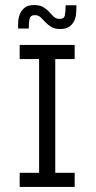

<svg xmlns="http://www.w3.org/2000/svg" viewBox="-20 -741 382 761"><path d="M135 -18V-545H199V-18ZM58 0V-56H276V0ZM58 -507V-563H276V-507ZM52 -628Q51 -643 52.5 -659Q54 -675 60.5 -689Q67 -703 80 -712Q93 -721 115 -721Q138 -721 152 -712.5Q166 -704 175 -693.5Q184 -683 193.5 -674.5Q203 -666 217 -666Q234 -666 237 -680Q240 -694 240 -720H283Q283 -703 281.5 -686Q280 -669 273 -656Q266 -643 253.5 -634.5Q241 -626 219 -626Q197 -626 183 -634.5Q169 -643 159.5 -653.5Q150 -664 141 -672.5Q132 -681 118 -681Q101 -681 97.5 -667Q94 -653 94 -628Z"/></svg>

Font: Darker Grotesque Medium
Style: Regular
Weight: 500
Designer: Gabriel Lam
Foundry: TypeRant
Version: Version 1.000;gftools[0.9.28]